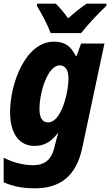

<svg xmlns="http://www.w3.org/2000/svg" viewBox="-22 -786 600 1046"><path d="M254 -606H420C452 -647 517 -717 557 -754L558 -766H450C417 -744 384 -717 349 -686C330 -714 302 -747 282 -766H180L179 -754C204 -714 238 -650 254 -606ZM166 240C297 240 391 183 426 20L547 -549H420L395 -481H391C364 -533 334 -559 272 -559C116 -559 33 -330 33 -176C33 -48 90 9 166 9C224 9 260 -18 292 -60H295C289 -39 281 -13 277 6L272 26C257 82 222 114 160 114C102 114 43 97 -2 73V207C42 226 92 240 166 240ZM240 -119C209 -119 193 -144 193 -192C193 -283 238 -430 303 -430C334 -430 351 -403 351 -361C351 -275 310 -119 240 -119Z"/></svg>

Font: Noto Sans SemiCondensed ExtraBold
Style: Italic
Weight: 800
Width: 4
Italic angle: -12°
Designer: Monotype Design Team
Foundry: Monotype Imaging Inc.
Version: Version 2.013